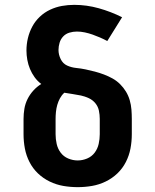

<svg xmlns="http://www.w3.org/2000/svg" viewBox="-20 -763 640 791"><path d="M300 8Q270 8 241 3Q212 -2 185 -15Q158 -28 136.5 -48.5Q115 -69 101.5 -95.5Q88 -122 82.5 -151Q77 -180 77 -210V-273Q77 -294 80.5 -315Q84 -336 93.5 -355Q103 -374 117.5 -390Q132 -406 150 -417Q134 -429 122.5 -445Q111 -461 103.5 -479Q96 -497 92.5 -516.5Q89 -536 89 -555Q89 -581 95 -606Q101 -631 113 -653.5Q125 -676 144 -694Q163 -712 186.5 -723Q210 -734 235 -738.5Q260 -743 286 -743Q337 -743 387 -729Q437 -715 483 -692L422 -594Q407 -602 392 -608.5Q377 -615 361.5 -620.5Q346 -626 329.5 -629.5Q313 -633 297 -633Q281 -633 266 -628.5Q251 -624 240.5 -613Q230 -602 225.5 -587Q221 -572 221 -557Q221 -538 230 -519.5Q239 -501 256.5 -493Q274 -485 294 -483Q314 -481 333 -477Q352 -473 371 -468Q390 -463 408.5 -456Q427 -449 444 -439.5Q461 -430 475 -416Q489 -402 499 -385.5Q509 -369 514.5 -350Q520 -331 521.5 -311.5Q523 -292 523 -273V-210Q523 -180 517.5 -151Q512 -122 498.5 -95.5Q485 -69 463.5 -48.5Q442 -28 415 -15Q388 -2 359 3Q330 8 300 8ZM300 -102Q320 -102 339 -110Q358 -118 370 -134Q382 -150 386.5 -170Q391 -190 391 -210V-273Q391 -290 387.5 -307Q384 -324 373 -337.5Q362 -351 346 -358.5Q330 -366 313.5 -369.5Q297 -373 279.5 -375.5Q262 -378 245 -381Q234 -371 227 -358Q220 -345 216 -331Q212 -317 210.5 -302Q209 -287 209 -273V-210Q209 -190 213.5 -170Q218 -150 230 -134Q242 -118 261 -110Q280 -102 300 -102Z"/></svg>

Font: Iosevka Etoile Extrabold
Style: Regular
Weight: 800
Designer: Belleve Invis
Foundry: Belleve Invis
Version: Version 22.1.2; ttfautohint (v1.8.4)